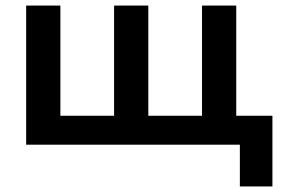

<svg xmlns="http://www.w3.org/2000/svg" viewBox="-20 -520 1018 690"><path d="M74 0V-500H197V-104H390V-500H513V-104H706V-500H829V-104H959V150H842V0Z"/></svg>

Font: Geologica EX Med
Style: Regular
Weight: 500
Designer: Sindre Bremnes, Frode Helland
Foundry: Monokrom Skriftforlag AS
Version: Version 1.010;gftools[0.9.28]